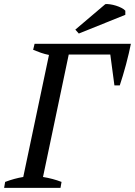

<svg xmlns="http://www.w3.org/2000/svg" viewBox="-40 -913 656 933"><path d="M169 -53Q218 -45 259 -29L254 0H-20L-15 -29Q30 -46 73 -53L198 -646Q178 -650 159 -656.5Q140 -663 121 -671L128 -700H596Q592 -680 586 -654Q580 -628 572.5 -600Q565 -572 557 -545.5Q549 -519 542 -498H516L496 -648H294ZM472 -893Q481 -894 495 -892Q509 -890 523.5 -885.5Q538 -881 550.5 -874.5Q563 -868 569 -861V-841L343 -750L326 -769Z"/></svg>

Font: PTSerifItalic
Style: Italic
Weight: 400
Italic angle: -12°
Designer: A.Korolkova, O.Umpeleva, V.Yefimov
Foundry: ParaType Ltd
Version: Version 1.000W OFL